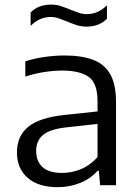

<svg xmlns="http://www.w3.org/2000/svg" viewBox="-20 -786 588 815"><path d="M225 8.5Q143 8.5 97.5 -31Q52 -70.5 52 -139Q52 -209 100.5 -248.2Q149 -287.5 257.5 -298.5L394 -313V-356.5Q394 -433 356.2 -459.8Q318.5 -486.5 244 -486.5Q211 -486.5 169.8 -480.5Q128.5 -474.5 87.5 -461V-525.5Q124.5 -538 169 -544.2Q213.5 -550.5 253.5 -550.5Q325.5 -550.5 374.2 -532.5Q423 -514.5 447.8 -471.2Q472.5 -428 472.5 -352.5V0H405L399.5 -61H394Q365.5 -28 320.8 -9.8Q276 8.5 225 8.5ZM133.5 -145.5Q133.5 -101 160.8 -76.5Q188 -52 244 -52Q284.5 -52 323.5 -68Q362.5 -84 394 -119V-260L262.5 -245.5Q192.5 -238 163 -213.5Q133.5 -189 133.5 -145.5ZM347 -673Q324 -673 303.5 -680Q283 -687 264 -695Q246.5 -702 229.8 -708Q213 -714 196 -714Q147.5 -714 110 -676V-733Q142.5 -766.5 197 -766.5Q220 -766.5 240.5 -759.5Q261 -752.5 280 -744.5Q297.5 -737.5 314.2 -731.8Q331 -726 348 -726Q396.5 -726 434 -763.5V-706.5Q401.5 -673 347 -673Z"/></svg>

Font: Encode Sans Semi Expanded
Style: Regular
Weight: 400
Width: 6
Designer: Multiple Designers
Foundry: Impallari Type
Version: Version 3.000; ttfautohint (v1.8.3) -l 8 -r 50 -G 200 -x 14 